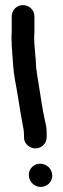

<svg xmlns="http://www.w3.org/2000/svg" viewBox="-20 -766 249 753"><path d="M93 -80C93 -54 114 -33 140 -33C163 -33 185 -51 185 -77C185 -104 162.2 -124 137 -124C112.7 -124 93 -104.3 93 -80ZM25 -619C25 -599.2 26.7 -573.7 28.1 -556.9C30.5 -528.3 32 -488.8 38.5 -454.2C48.7 -402.9 57.8 -335.1 68 -282.3C70.9 -267.2 74 -252.3 74 -240V-228C74 -202 96 -184 119 -184C143.3 -184 163 -203.7 163 -228V-240C163 -250.9 162.8 -263.2 160.4 -273.6C152.9 -306.1 145.5 -345.3 140.2 -382C134.4 -423.3 126.5 -462.8 121.9 -499.3L120 -532.5C118.2 -561.7 114.1 -588.2 114 -617.1C114.5 -624.9 115 -635.9 115 -644V-702C115 -728 93 -746 70 -746C45.7 -746 26 -726.3 26 -702V-644C26 -637.1 25 -628.1 25 -619Z"/></svg>

Font: Just Breathe
Style: Bd
Weight: 400
Foundry: Cannot Into Space Fonts
Version: Version 0.72